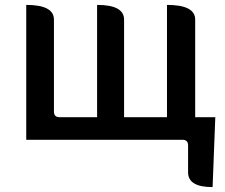

<svg xmlns="http://www.w3.org/2000/svg" viewBox="-20 -570 917 783"><path d="M87 0V-550Q200 -550 200 -490V-115Q200 -92 223 -92H376V-550Q486 -550 486 -490V-92H661V-550Q776 -550 776 -490V-92H858L847 193Q747 193 747 133V23Q747 0 724 0Z"/></svg>

Font: Swei Half Moon CJK SC
Style: Medium
Weight: 500
Version: Version 2.071